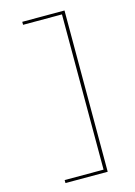

<svg xmlns="http://www.w3.org/2000/svg" viewBox="-141 -896 782 1111"><g transform="rotate(-15 250.0 -340.0)"><path d="M108 143V125H341V-805H108V-823H361V143Z"/></g></svg>

Font: Iosevka Term Curly Thin
Style: Regular
Weight: 100
Designer: Belleve Invis
Foundry: Belleve Invis
Version: Version 32.3.0